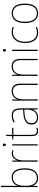

<svg xmlns="http://www.w3.org/2000/svg" viewBox="1565 -2365 810 3980"><g transform="rotate(-90 1970.0 -375.0)"><path d="M108 -509V-760H82V0H104L108 -101H110C133 -37 184 10 269 10C408 10 471 -103 471 -267C471 -444 407 -538 281 -538C191 -538 127 -485 109 -410H107C108 -438 108 -481 108 -509ZM281 -513C391 -513 444 -430 444 -267C444 -102 383 -15 269 -15C165 -15 108 -93 108 -248V-274C108 -422 164 -513 281 -513Z M777 -536C699 -536 654 -478 636 -420H634L631 -528H609V0H635V-290C635 -410 680 -510 777 -510C801 -510 820 -507 838 -501L845 -525C825 -532 802 -536 777 -536Z M958 -722C938 -722 932 -706 932 -690C932 -673 938 -658 957 -658C978 -658 984 -672 984 -690C984 -706 980 -722 958 -722ZM970 -528H944V0H970Z M1243 -15C1182 -15 1165 -55 1165 -130V-503H1310V-528H1165V-658H1144L1137 -528L1069 -524V-503H1139V-130C1139 -42 1162 10 1243 10C1272 10 1291 5 1310 -2V-27C1292 -20 1270 -15 1243 -15Z M1566 -537C1516 -537 1467 -523 1422 -501L1432 -476C1481 -502 1524 -512 1566 -512C1650 -512 1688 -467 1688 -347V-301L1600 -295C1461 -285 1378 -234 1378 -129C1378 -49 1425 10 1523 10C1620 10 1665 -42 1687 -99H1689L1692 0H1714V-353C1714 -483 1666 -537 1566 -537ZM1601 -271 1688 -277V-220C1687 -98 1638 -14 1523 -14C1448 -14 1406 -57 1406 -129C1406 -220 1479 -263 1601 -271Z M2070 -538C1970 -538 1920 -477 1901 -416H1899L1896 -528H1875V0H1901V-305C1901 -446 1972 -513 2070 -513C2151 -513 2200 -465 2200 -352V0H2226V-357C2226 -481 2169 -538 2070 -538Z M2583 -538C2483 -538 2433 -477 2414 -416H2412L2409 -528H2388V0H2414V-305C2414 -446 2485 -513 2583 -513C2664 -513 2713 -465 2713 -352V0H2739V-357C2739 -481 2682 -538 2583 -538Z M2917 -722C2897 -722 2891 -706 2891 -690C2891 -673 2897 -658 2916 -658C2937 -658 2943 -672 2943 -690C2943 -706 2939 -722 2917 -722ZM2929 -528H2903V0H2929Z M3283 10C3328 10 3370 0 3398 -12V-38C3365 -24 3324 -15 3284 -15C3151 -15 3095 -121 3095 -260C3095 -416 3173 -513 3297 -513C3330 -513 3363 -507 3395 -492L3401 -516C3370 -530 3337 -538 3297 -538C3155 -538 3069 -429 3069 -259C3069 -101 3135 10 3283 10Z M3885 -264C3885 -423 3829 -538 3687 -538C3555 -538 3482 -436 3482 -265C3482 -97 3550 10 3684 10C3821 10 3885 -97 3885 -264ZM3509 -265C3509 -421 3570 -513 3687 -513C3812 -513 3858 -408 3858 -264C3858 -110 3805 -15 3684 -15C3565 -15 3509 -112 3509 -265Z"/></g></svg>

Font: Noto Sans Hebrew SemiCondensed Thin
Style: Regular
Weight: 100
Width: 4
Designer: Monotype Design Team
Foundry: Monotype Imaging Inc.
Version: Version 2.004